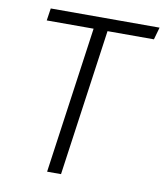

<svg xmlns="http://www.w3.org/2000/svg" viewBox="-79 -750 700 815"><g transform="rotate(10 271.5 -342.5)"><path d="M528 -632H328L239 0H179L268 -632H66L74 -685H543Z"/></g></svg>

Font: FiraGO Light
Style: Italic
Weight: 300
Italic angle: -8°
Designer: bBox Type GmbH
Foundry: bBox Type GmbH
Version: Version 1.001